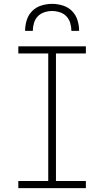

<svg xmlns="http://www.w3.org/2000/svg" viewBox="-20 -975 540 995"><path d="M75 0V-37H230V-698H75V-735H425V-698H270V-37H425V0ZM110 -815Q110 -843 118.5 -870.5Q127 -898 147 -918Q167 -938 194.5 -946.5Q222 -955 250 -955Q278 -955 305.5 -946.5Q333 -938 353 -918Q373 -898 381.5 -870.5Q390 -843 390 -815H350Q350 -835 344 -855.5Q338 -876 324 -890.5Q310 -905 290 -911.5Q270 -918 250 -918Q230 -918 210 -911.5Q190 -905 176 -890.5Q162 -876 156 -855.5Q150 -835 150 -815Z"/></svg>

Font: Iosevka Extralight
Style: Regular
Weight: 200
Monospace: yes
Designer: Belleve Invis
Foundry: Belleve Invis
Version: Version 32.0.1; ttfautohint (v1.8.4)